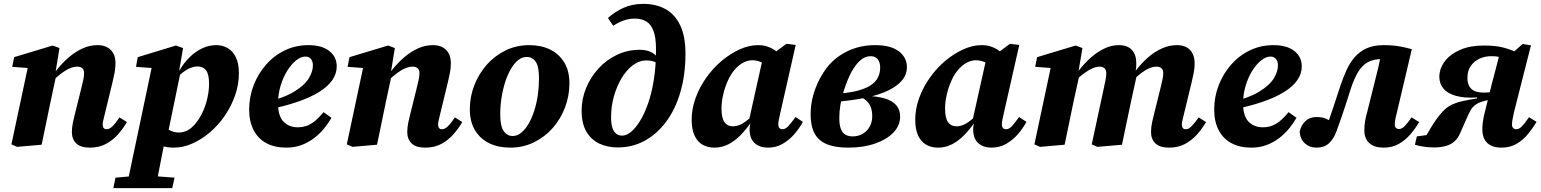

<svg xmlns="http://www.w3.org/2000/svg" viewBox="-20 -747 7955 991"><path d="M68 11 39 -2 129 -425 178 -392 43 -402 53 -452 252 -512 287 -499 265 -364 270 -358 242 -227Q230 -170 218.5 -113.5Q207 -57 195 0ZM444 15Q396 15 373.5 -7Q351 -29 351 -65Q351 -90 356.5 -115.5Q362 -141 368 -164L401 -297Q407 -320 410.5 -338Q414 -356 414 -369Q414 -386 405 -394.5Q396 -403 379 -403Q361 -403 341.5 -395Q322 -387 299.5 -370.5Q277 -354 249 -327L246 -380H268Q300 -421 335 -451Q370 -481 407 -497.5Q444 -514 483 -514Q527 -514 551.5 -489.5Q576 -465 576 -421Q576 -396 571.5 -372Q567 -348 561 -324L521 -159Q517 -142 513.5 -128Q510 -114 510 -104Q510 -93 515 -86.5Q520 -80 530 -80Q545 -80 560 -94.5Q575 -109 597 -141L635 -117Q616 -84 589 -53.5Q562 -23 526.5 -4Q491 15 444 15Z M565 224 576 170 690 160H748L881 170L869 224ZM632 224 768 -422 816 -392 682 -402 691 -452 888 -512 925 -499 904 -378 912 -375 843 -41 833 -32Q824 15 815 58.5Q806 102 798.5 143Q791 184 784 224ZM877 15Q842 15 815 5.5Q788 -4 764 -23L803 -120Q827 -92 851 -77.5Q875 -63 903 -63Q920 -63 936.5 -69Q953 -75 968.5 -88Q984 -101 998 -121Q1016 -145 1030 -177.5Q1044 -210 1051.5 -246Q1059 -282 1059 -314Q1059 -363 1044 -383.5Q1029 -404 1000 -404Q983 -404 964.5 -397Q946 -390 926.5 -375.5Q907 -361 887 -339L885 -383H906Q928 -421 957.5 -450.5Q987 -480 1022.5 -497Q1058 -514 1096 -514Q1130 -514 1156.5 -498Q1183 -482 1198 -450Q1213 -418 1213 -369Q1213 -311 1193.5 -255Q1174 -199 1140.5 -150Q1107 -101 1063.5 -64Q1020 -27 972.5 -6Q925 15 877 15Z M1458 15Q1398 15 1355 -8Q1312 -31 1289 -75.5Q1266 -120 1266 -181Q1266 -247 1289 -306.5Q1312 -366 1353 -413Q1394 -460 1450 -487Q1506 -514 1572 -514Q1641 -514 1679.5 -484Q1718 -454 1718 -404Q1718 -367 1695.5 -334Q1673 -301 1627.5 -272.5Q1582 -244 1513 -220.5Q1444 -197 1350 -179L1348 -218Q1444 -241 1497.5 -273.5Q1551 -306 1573 -341.5Q1595 -377 1595 -409Q1595 -431 1584.5 -443Q1574 -455 1556 -455Q1533 -455 1508 -435Q1483 -415 1462 -381Q1441 -347 1428 -303.5Q1415 -260 1415 -213Q1415 -149 1443 -119.5Q1471 -90 1517 -90Q1546 -90 1569 -100Q1592 -110 1612 -128Q1632 -146 1650 -168L1691 -139Q1676 -113 1654 -85.5Q1632 -58 1603 -35.5Q1574 -13 1538 1Q1502 15 1458 15Z M1799 11 1770 -2 1860 -425 1909 -392 1774 -402 1784 -452 1983 -512 2018 -499 1996 -364 2001 -358 1973 -227Q1961 -170 1949.5 -113.5Q1938 -57 1926 0ZM2175 15Q2127 15 2104.5 -7Q2082 -29 2082 -65Q2082 -90 2087.5 -115.5Q2093 -141 2099 -164L2132 -297Q2138 -320 2141.5 -338Q2145 -356 2145 -369Q2145 -386 2136 -394.5Q2127 -403 2110 -403Q2092 -403 2072.5 -395Q2053 -387 2030.5 -370.5Q2008 -354 1980 -327L1977 -380H1999Q2031 -421 2066 -451Q2101 -481 2138 -497.5Q2175 -514 2214 -514Q2258 -514 2282.5 -489.5Q2307 -465 2307 -421Q2307 -396 2302.5 -372Q2298 -348 2292 -324L2252 -159Q2248 -142 2244.5 -128Q2241 -114 2241 -104Q2241 -93 2246 -86.5Q2251 -80 2261 -80Q2276 -80 2291 -94.5Q2306 -109 2328 -141L2366 -117Q2347 -84 2320 -53.5Q2293 -23 2257.5 -4Q2222 15 2175 15Z M2614 15Q2553 15 2506.5 -7Q2460 -29 2432.5 -73.5Q2405 -118 2405 -183Q2405 -247 2428 -306.5Q2451 -366 2492 -412.5Q2533 -459 2589 -486.5Q2645 -514 2712 -514Q2773 -514 2819 -491.5Q2865 -469 2892 -425.5Q2919 -382 2919 -316Q2919 -253 2896.5 -193Q2874 -133 2833 -86.5Q2792 -40 2736 -12.5Q2680 15 2614 15ZM2626 -45Q2650 -45 2671 -62.5Q2692 -80 2709 -109.5Q2726 -139 2738 -177Q2750 -215 2756 -257.5Q2762 -300 2762 -343Q2762 -404 2745 -428.5Q2728 -453 2698 -453Q2674 -453 2653.5 -436Q2633 -419 2616 -389.5Q2599 -360 2587 -322Q2575 -284 2568.5 -242Q2562 -200 2562 -158Q2562 -95 2580 -70Q2598 -45 2626 -45Z M3168 14Q3115 14 3073 -6Q3031 -26 3006.5 -68Q2982 -110 2982 -175Q2982 -237 3005.5 -293.5Q3029 -350 3070 -394.5Q3111 -439 3165.5 -464.5Q3220 -490 3282 -490Q3316 -490 3339.5 -478.5Q3363 -467 3376 -447L3407 -446L3393 -399Q3382 -416 3363.5 -425.5Q3345 -435 3316 -435Q3279 -435 3246 -410Q3213 -385 3188 -343Q3163 -301 3148.5 -249Q3134 -197 3134 -141Q3134 -108 3141 -87Q3148 -66 3161 -56.5Q3174 -47 3192 -47Q3213 -47 3236.5 -66Q3260 -85 3283 -122Q3306 -159 3325 -213Q3344 -267 3355 -337Q3366 -407 3366 -491Q3366 -553 3353 -587.5Q3340 -622 3315.5 -636.5Q3291 -651 3258 -651Q3226 -651 3198.5 -641Q3171 -631 3145 -614L3118 -654Q3150 -684 3196 -705.5Q3242 -727 3300 -727Q3366 -727 3415 -700Q3464 -673 3491 -616Q3518 -559 3518 -470Q3518 -363 3492.5 -274Q3467 -185 3419.5 -120.5Q3372 -56 3308.5 -21Q3245 14 3168 14Z M3668 15Q3633 15 3606.5 0Q3580 -15 3565 -47Q3550 -79 3550 -129Q3550 -185 3570 -240.5Q3590 -296 3625 -345.5Q3660 -395 3704.5 -432.5Q3749 -470 3797.5 -492Q3846 -514 3892 -514Q3917 -514 3937 -508Q3957 -502 3974.5 -491Q3992 -480 4009 -464L3952 -399Q3929 -418 3907 -427Q3885 -436 3862 -436Q3849 -436 3834.5 -431.5Q3820 -427 3805.5 -417.5Q3791 -408 3778 -394Q3755 -370 3738.5 -334.5Q3722 -299 3713 -260Q3704 -221 3704 -187Q3704 -137 3719.5 -116Q3735 -95 3762 -95Q3779 -95 3796 -101.5Q3813 -108 3832 -122.5Q3851 -137 3874 -159L3876 -112H3854Q3831 -79 3802.5 -49.5Q3774 -20 3740 -2.5Q3706 15 3668 15ZM3944 15Q3901 15 3875.5 -8Q3850 -31 3849 -77Q3849 -84 3849.5 -90Q3850 -96 3851 -101.5Q3852 -107 3853 -112L3843 -113L3918 -450L3945 -451L4039 -521L4087 -515L4007 -162Q4003 -143 4000 -129.5Q3997 -116 3997 -105Q3997 -93 4002.5 -86.5Q4008 -80 4019 -80Q4034 -80 4048.5 -95.5Q4063 -111 4086 -143L4124 -118Q4105 -83 4078.5 -53Q4052 -23 4018.5 -4Q3985 15 3944 15Z M4359 15Q4290 15 4247 -3Q4204 -21 4184 -59Q4164 -97 4164 -156Q4164 -206 4176.5 -252Q4189 -298 4210 -338Q4231 -378 4256 -408Q4298 -457 4360 -485.5Q4422 -514 4497 -514Q4578 -514 4619.5 -482Q4661 -450 4661 -401Q4661 -363 4636.5 -333Q4612 -303 4564.5 -280Q4517 -257 4447.5 -242.5Q4378 -228 4288 -221V-263Q4356 -266 4401.5 -277.5Q4447 -289 4473.5 -306.5Q4500 -324 4511.5 -347.5Q4523 -371 4523 -398Q4523 -425 4510.5 -441Q4498 -457 4474 -457Q4445 -457 4421 -436Q4397 -415 4375 -376Q4364 -356 4353 -328.5Q4342 -301 4332.5 -269.5Q4323 -238 4317.5 -204.5Q4312 -171 4312 -138Q4312 -103 4320 -82Q4328 -61 4343.5 -52Q4359 -43 4381 -43Q4410 -43 4433 -56.5Q4456 -70 4469 -93.5Q4482 -117 4482 -147Q4482 -172 4475.5 -191Q4469 -210 4455.5 -223.5Q4442 -237 4424 -246L4453 -269L4454 -252Q4508 -250 4546 -239Q4584 -228 4605 -205Q4626 -182 4626 -146Q4626 -99 4591.5 -63Q4557 -27 4496.5 -6Q4436 15 4359 15Z M4822 15Q4787 15 4760.5 0Q4734 -15 4719 -47Q4704 -79 4704 -129Q4704 -185 4724 -240.5Q4744 -296 4779 -345.5Q4814 -395 4858.5 -432.5Q4903 -470 4951.5 -492Q5000 -514 5046 -514Q5071 -514 5091 -508Q5111 -502 5128.5 -491Q5146 -480 5163 -464L5106 -399Q5083 -418 5061 -427Q5039 -436 5016 -436Q5003 -436 4988.5 -431.5Q4974 -427 4959.5 -417.5Q4945 -408 4932 -394Q4909 -370 4892.5 -334.5Q4876 -299 4867 -260Q4858 -221 4858 -187Q4858 -137 4873.5 -116Q4889 -95 4916 -95Q4933 -95 4950 -101.5Q4967 -108 4986 -122.5Q5005 -137 5028 -159L5030 -112H5008Q4985 -79 4956.5 -49.5Q4928 -20 4894 -2.5Q4860 15 4822 15ZM5098 15Q5055 15 5029.5 -8Q5004 -31 5003 -77Q5003 -84 5003.5 -90Q5004 -96 5005 -101.5Q5006 -107 5007 -112L4997 -113L5072 -450L5099 -451L5193 -521L5241 -515L5161 -162Q5157 -143 5154 -129.5Q5151 -116 5151 -105Q5151 -93 5156.5 -86.5Q5162 -80 5173 -80Q5188 -80 5202.5 -95.5Q5217 -111 5240 -143L5278 -118Q5259 -83 5232.5 -53Q5206 -23 5172.5 -4Q5139 15 5098 15Z M5348 11 5319 -2 5409 -425 5458 -392 5323 -402 5333 -452 5532 -512 5567 -499 5544 -363H5552L5522 -227Q5510 -170 5498.5 -113.5Q5487 -57 5475 0ZM5644 11 5615 -2 5678 -295Q5683 -318 5686.5 -336Q5690 -354 5690 -369Q5690 -386 5681 -394.5Q5672 -403 5656 -403Q5639 -403 5620 -395Q5601 -387 5578 -370.5Q5555 -354 5528 -328L5525 -380H5546Q5576 -419 5609.5 -449Q5643 -479 5680 -496.5Q5717 -514 5754 -514Q5799 -514 5822 -489.5Q5845 -465 5845 -420Q5845 -400 5842.5 -386Q5840 -372 5838 -358L5847 -357L5818 -224Q5806 -168 5794.5 -112.5Q5783 -57 5771 0ZM6015 15Q5966 15 5943.5 -7Q5921 -29 5921 -65Q5921 -90 5926.5 -115.5Q5932 -141 5938 -164L5971 -297Q5977 -320 5980.5 -338Q5984 -356 5984 -369Q5984 -386 5975 -394.5Q5966 -403 5949 -403Q5932 -403 5912.5 -395Q5893 -387 5870.5 -370Q5848 -353 5820 -326L5817 -380H5840Q5871 -420 5905 -450Q5939 -480 5977 -497Q6015 -514 6054 -514Q6099 -514 6122.5 -489Q6146 -464 6146 -420Q6146 -396 6141.5 -372Q6137 -348 6131 -324L6091 -159Q6087 -142 6083.5 -128Q6080 -114 6080 -104Q6080 -93 6085 -86.5Q6090 -80 6100 -80Q6115 -80 6129.5 -94.5Q6144 -109 6167 -141L6205 -117Q6186 -84 6159 -53.5Q6132 -23 6096.5 -4Q6061 15 6015 15Z M6439 15Q6379 15 6336 -8Q6293 -31 6270 -75.5Q6247 -120 6247 -181Q6247 -247 6270 -306.5Q6293 -366 6334 -413Q6375 -460 6431 -487Q6487 -514 6553 -514Q6622 -514 6660.5 -484Q6699 -454 6699 -404Q6699 -367 6676.5 -334Q6654 -301 6608.5 -272.5Q6563 -244 6494 -220.5Q6425 -197 6331 -179L6329 -218Q6425 -241 6478.5 -273.5Q6532 -306 6554 -341.5Q6576 -377 6576 -409Q6576 -431 6565.5 -443Q6555 -455 6537 -455Q6514 -455 6489 -435Q6464 -415 6443 -381Q6422 -347 6409 -303.5Q6396 -260 6396 -213Q6396 -149 6424 -119.5Q6452 -90 6498 -90Q6527 -90 6550 -100Q6573 -110 6593 -128Q6613 -146 6631 -168L6672 -139Q6657 -113 6635 -85.5Q6613 -58 6584 -35.5Q6555 -13 6519 1Q6483 15 6439 15Z M6774 15Q6740 15 6715.5 -6.5Q6691 -28 6688 -68Q6696 -101 6718 -122Q6740 -143 6775 -143Q6792 -143 6804.5 -140.5Q6817 -138 6830 -131.5Q6843 -125 6859 -114L6876 -103L6841 -54L6818 -73Q6832 -106 6844.5 -142Q6857 -178 6870 -218Q6883 -258 6898 -303Q6912 -345 6929 -383Q6946 -421 6971 -450.5Q6996 -480 7032.5 -497Q7069 -514 7121 -514Q7169 -514 7204.5 -507.5Q7240 -501 7267 -493L7189 -162Q7184 -144 7181.5 -129.5Q7179 -115 7179 -105Q7179 -93 7185 -87Q7191 -81 7201 -81Q7215 -81 7229.5 -95.5Q7244 -110 7266 -141L7305 -117Q7285 -83 7259 -53Q7233 -23 7199.5 -4Q7166 15 7121 15Q7074 15 7048 -8Q7022 -31 7022 -74Q7022 -99 7026 -123Q7030 -147 7037 -170L7076 -326Q7086 -364 7095 -403Q7104 -442 7112 -482L7168 -436Q7156 -438 7141.5 -440Q7127 -442 7111 -442Q7068 -442 7039 -425.5Q7010 -409 6989.5 -375Q6969 -341 6952 -289Q6937 -242 6925 -204.5Q6913 -167 6901.5 -134.5Q6890 -102 6878 -69Q6863 -29 6839 -7Q6815 15 6774 15Z M7283 0 7293 -43 7383 -55 7328 -24Q7344 -52 7359.5 -78Q7375 -104 7391.5 -128Q7408 -152 7428 -173Q7447 -193 7470.5 -205Q7494 -217 7526 -224.5Q7558 -232 7604 -239V-244Q7539 -240 7495.5 -252Q7452 -264 7430.5 -289.5Q7409 -315 7409 -352Q7410 -395 7438 -431.5Q7466 -468 7517 -490Q7568 -512 7637 -512Q7695 -512 7731 -503.5Q7767 -495 7796 -482L7839 -520L7882 -513L7796 -174Q7793 -159 7790 -146.5Q7787 -134 7785.5 -123.5Q7784 -113 7784 -104Q7784 -93 7790 -86.5Q7796 -80 7806 -80Q7821 -80 7835 -94.5Q7849 -109 7872 -142L7911 -118Q7892 -86 7867 -55.5Q7842 -25 7808.5 -5Q7775 15 7730 15Q7681 15 7656 -9.5Q7631 -34 7631 -80Q7631 -94 7633 -111.5Q7635 -129 7639 -148Q7643 -167 7649 -189L7681 -318Q7692 -359 7702.5 -399.5Q7713 -440 7723 -480L7743 -446Q7731 -450 7716.5 -453.5Q7702 -457 7678 -457Q7644 -457 7616 -444Q7588 -431 7571 -406Q7554 -381 7554 -344Q7554 -308 7574 -288.5Q7594 -269 7639 -269Q7663 -269 7682 -273Q7701 -277 7720 -281L7713 -242L7650 -228Q7627 -223 7610.5 -215Q7594 -207 7582.5 -194.5Q7571 -182 7562 -162Q7551 -137 7539.5 -112Q7528 -87 7517 -61Q7506 -34 7487.5 -17.5Q7469 -1 7442.5 6.5Q7416 14 7381 14Q7352 14 7324.5 9.5Q7297 5 7283 0Z"/></svg>

Font: Source Serif 4
Style: Bold Italic
Weight: 700
Italic angle: -12°
Designer: Frank Grießhammer
Foundry: Adobe Systems Incorporated
Version: Version 4.004;hotconv 1.0.116;makeotfexe 2.5.65601